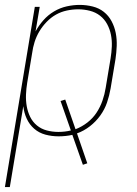

<svg xmlns="http://www.w3.org/2000/svg" viewBox="-40 -548 560 783"><path d="M-20 215 102 -520H122L105 -420Q118 -444 137 -465.5Q156 -487 180.5 -501.5Q205 -516 232 -522Q259 -528 285 -528Q312 -528 338 -521.5Q364 -515 383.5 -499.5Q403 -484 415 -461.5Q427 -439 432 -413.5Q437 -388 436 -361Q435 -334 431 -307L411 -187Q406 -158 396.5 -130Q387 -102 369 -77Q351 -52 326.5 -33Q302 -14 274 -4L316 118L298 124L255 2Q242 5 227.5 6.5Q213 8 199 8Q171 8 145 1Q119 -6 99.5 -23Q80 -40 69 -64Q58 -88 55 -115L0 215ZM198 -10Q211 -10 224 -11.5Q237 -13 249 -16L207 -136L226 -142L268 -21Q294 -31 316.5 -48.5Q339 -66 354 -89Q369 -112 378 -138Q387 -164 391 -190L411 -310Q415 -334 416 -358.5Q417 -383 412.5 -406Q408 -429 397 -449.5Q386 -470 368 -484Q350 -498 326.5 -504Q303 -510 279 -510Q256 -510 232.5 -505Q209 -500 188.5 -488.5Q168 -477 150.5 -459Q133 -441 120.5 -420Q108 -399 101 -376.5Q94 -354 91 -331L71 -211Q67 -187 66 -162.5Q65 -138 69 -115Q73 -92 83 -71.5Q93 -51 110.5 -36.5Q128 -22 151 -16Q174 -10 198 -10Z"/></svg>

Font: Iosevka SS18 Thin
Style: Italic
Weight: 100
Italic angle: -9°
Monospace: yes
Designer: Belleve Invis
Foundry: Belleve Invis
Version: Version 25.1.1; ttfautohint (v1.8.4)